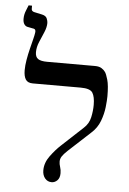

<svg xmlns="http://www.w3.org/2000/svg" viewBox="-56 -841 598 893"><g transform="rotate(5 243.0 -395.0)"><path d="M219 10Q200 10 188 -4.5Q176 -19 176 -42Q176 -77 199.5 -109Q223 -141 247 -163L347 -256Q370 -277 376.5 -307Q383 -337 383 -365Q383 -403 371.5 -421.5Q360 -440 316 -440H92Q68 -440 58.5 -455Q49 -470 49 -498Q49 -520 53.5 -546.5Q58 -573 64.5 -599Q71 -625 76 -645Q81 -665 82 -673Q84 -681 82 -687.5Q80 -694 69 -695L44 -700Q35 -702 29 -711Q23 -720 23 -736Q23 -756 31 -775Q39 -794 41 -800H57V-785Q57 -774 70 -771L107 -763Q125 -759 130 -747Q135 -735 135 -726Q135 -706 125 -682.5Q115 -659 104.5 -634.5Q94 -610 94 -586Q94 -564 107 -555Q120 -546 150 -546H373Q393 -546 404.5 -538.5Q416 -531 422 -522Q428 -513 435.5 -487.5Q443 -462 443 -411Q443 -392 439.5 -360Q436 -328 423.5 -294.5Q411 -261 383 -236L280 -141Q263 -125 255.5 -113.5Q248 -102 248 -89Q248 -77 252.5 -64Q257 -51 257 -35Q257 -13 245.5 -1.5Q234 10 219 10Z"/></g></svg>

Font: Frank Ruhl Libre
Style: Regular
Weight: 400
Designer: Yanek Iontef
Foundry: Fontef
Version: Version 6.004